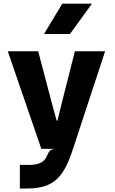

<svg xmlns="http://www.w3.org/2000/svg" viewBox="-20 -832 640 1073"><path d="M91 221.5V89.5H141Q175.5 89.5 196 82.2Q216.5 75 227.5 62.8Q238.5 50.5 244 36Q251 19 258.2 11Q265.5 3 286.5 0H211L23.5 -545.5H193.5L267.5 -264L296.5 -158H301L327 -263.5L398.5 -545.5H567.5L388 0Q369.5 57 348.5 98.8Q327.5 140.5 299 167.8Q270.5 195 229.8 208.2Q189 221.5 131 221.5ZM226 -642 328 -811.5H494L371 -642Z"/></svg>

Font: Spline Sans Mono
Style: Bold
Weight: 700
Designer: Eben Sorkin, Mirko Velimirovic
Foundry: Sorkin Type
Version: Version 1.004